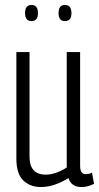

<svg xmlns="http://www.w3.org/2000/svg" viewBox="-20 -744 400 774"><path d="M144 10Q102 10 74 -16.5Q46 -43 46 -105V-534H99V-113Q99 -40 164 -40Q185 -40 207.5 -48Q230 -56 249 -69V-534H303V-76Q303 -57 309 -49.5Q315 -42 325 -42Q339 -42 351 -48L359 -3Q334 10 309 10Q267 10 256 -26Q230 -10 202 0Q174 10 144 10ZM242 -659Q216 -659 216 -691Q216 -724 242 -724Q268 -724 268 -691Q268 -659 242 -659ZM107 -659Q81 -659 81 -691Q81 -724 107 -724Q133 -724 133 -691Q133 -659 107 -659Z"/></svg>

Font: Georama Condensed Light
Style: Regular
Weight: 300
Width: 3
Designer: Jean-Baptiste Levee
Foundry: Production Type
Version: Version 1.000